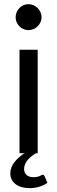

<svg xmlns="http://www.w3.org/2000/svg" viewBox="-20 -750 280 940"><path d="M119 -602.5C127.7 -602.5 135.9 -604.2 143.8 -607.5C151.6 -610.8 158.4 -615.4 164.2 -621.2C170.1 -627.1 174.8 -633.8 178.2 -641.2C181.8 -648.8 183.5 -656.8 183.5 -665.5C183.5 -674.2 181.8 -682.4 178.2 -690.2C174.8 -698.1 170.1 -704.9 164.2 -710.8C158.4 -716.6 151.6 -721.2 143.8 -724.5C135.9 -727.8 127.7 -729.5 119 -729.5C110.3 -729.5 102.2 -727.8 94.8 -724.5C87.2 -721.2 80.7 -716.6 75 -710.8C69.3 -704.9 64.8 -698.1 61.5 -690.2C58.2 -682.4 56.5 -674.2 56.5 -665.5C56.5 -656.8 58.2 -648.8 61.5 -641.2C64.8 -633.8 69.3 -627.1 75 -621.2C80.7 -615.4 87.2 -610.8 94.8 -607.5C102.2 -604.2 110.3 -602.5 119 -602.5ZM212 145 198 112C197.3 110.3 196.2 108.8 194.8 107.5C193.2 106.2 191.3 105.5 189 105.5C187.3 105.5 185.4 106.2 183.2 107.5C181.1 108.8 178.3 110.2 175 111.8C171.7 113.2 167.5 114.6 162.5 115.8C157.5 116.9 151.2 117.5 143.5 117.5C129.5 117.5 118.4 113.9 110.2 106.8C102.1 99.6 98 89.7 98 77C98 68.3 99.8 60.1 103.5 52.2C107.2 44.4 111.8 37.2 117.5 30.8C123.2 24.2 129.5 18.4 136.5 13.2C143.5 8.1 150.3 3.7 157 0H164.5V-506.5H75.5V0H100C80 12.7 63.4 27.5 50.2 44.5C37.1 61.5 30.5 79.5 30.5 98.5C30.5 120.5 38.9 138.1 55.8 151.2C72.6 164.4 95.7 171 125 171C142 171 158.2 168.6 173.8 163.8C189.2 158.9 202 152.7 212 145Z"/></svg>

Font: LatoLatin
Style: Regular
Weight: 400
Designer: Lukasz Dziedzic with Adam Twardoch and Botio Nikoltchev
Foundry: tyPoland Lukasz Dziedzic
Version: Version 2.015; 2015-08-06; http://www.latofonts.com/